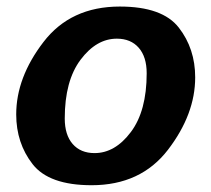

<svg xmlns="http://www.w3.org/2000/svg" viewBox="-20 -542 629 572"><path d="M28.3 -201.2Q28.3 -311 109.4 -416.7Q190.4 -522.5 336.9 -522.5Q463.9 -522.5 512.7 -459.7Q561.5 -397 561.5 -311.5Q561.5 -201.7 480.5 -95.9Q399.4 9.8 252.9 9.8Q126 9.8 77.1 -53Q28.3 -115.7 28.3 -201.2ZM172.9 -189Q172.9 -140.1 196.5 -113Q220.2 -85.9 261.7 -85.9Q322.8 -85.9 369.9 -148.7Q417 -211.4 417 -323.7Q417 -372.6 393.3 -399.7Q369.6 -426.8 328.1 -426.8Q267.1 -426.8 220 -364Q172.9 -301.3 172.9 -189Z"/></svg>

Font: Istok
Style: Bold Italic
Weight: 700
Italic angle: -13°
Designer: Andrey V. Panov
Foundry: Andrey V. Panov
Version: Version 1.0.3